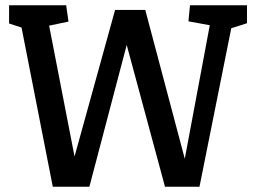

<svg xmlns="http://www.w3.org/2000/svg" viewBox="-20 -711 964 731"><path d="M181 0 62 -606.1 14.6 -621.5V-691H231.9L240.8 -628.7L167 -613.4L263.8 -115.2L418.2 -673.2H533.1L683.5 -106.6L778.7 -614.9L697.5 -629.8L703.3 -691H920.4V-622.5L860.5 -603.5L739.5 0H608.2L462.4 -539.9L320.3 0Z"/></svg>

Font: Kreon Light
Style: Regular
Weight: 300
Designer: Julia Petretta
Foundry: Julia Petretta and Eli Heuer
Version: Version 2.002